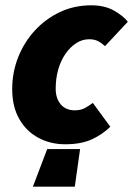

<svg xmlns="http://www.w3.org/2000/svg" viewBox="-20 -532 502 724"><path d="M104 172 158 30H282L262 172ZM226 12Q170 12 124.5 -12.5Q79 -37 52.5 -83.5Q26 -130 26 -196Q26 -259 48.5 -316Q71 -373 111.5 -417Q152 -461 206 -486.5Q260 -512 324 -512Q374 -512 409 -492.5Q444 -473 462 -450L376 -358Q363 -370 349.5 -377Q336 -384 316 -384Q290 -384 267 -369Q244 -354 226.5 -328.5Q209 -303 199.5 -269.5Q190 -236 190 -198Q190 -161 209 -138.5Q228 -116 262 -116Q285 -116 301 -125Q317 -134 330 -144L396 -54Q365 -24 325 -6Q285 12 226 12Z"/></svg>

Font: Source Sans 3 Black
Style: Italic
Weight: 900
Italic angle: -11°
Designer: Paul D. Hunt
Foundry: Adobe
Version: Version 3.052;hotconv 1.1.0;makeotfexe 2.6.0